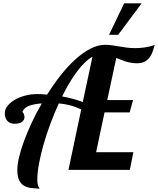

<svg xmlns="http://www.w3.org/2000/svg" viewBox="-20 -1020 949 1153"><path d="M391.1 0 467.8 -362.8Q429.7 -380.4 397.5 -388.4Q365.2 -396.5 333 -398.9Q305.2 -337.9 281.5 -273.9Q257.8 -210 240.7 -149.4Q223.6 -88.9 213.9 -35.6Q204.1 17.6 204.1 57.1Q204.1 76.2 206.3 86.2Q208.5 96.2 210.9 101.1Q213.4 106 215.6 107.9Q217.8 109.9 217.8 112.8Q191.9 111.8 167.7 109.1Q143.6 106.4 125 95.7Q106.4 85 95.2 62.7Q84 40.5 84 1Q84 -30.8 94.5 -75.9Q105 -121.1 124.5 -173.8Q144 -226.6 170.9 -284.2Q197.8 -341.8 231 -398.9Q186 -396 155.5 -385Q125 -374 113.8 -347.2Q117.7 -347.2 122.3 -337.2Q127 -327.1 127 -315.9Q127 -300.3 112.5 -288.6Q98.1 -276.9 65.9 -276.9Q55.2 -276.9 44.9 -280.3Q34.7 -283.7 26.6 -291.5Q18.6 -299.3 13.7 -311Q8.8 -322.8 8.8 -339.8Q8.8 -362.8 24.9 -383.5Q41 -404.3 67.9 -420.2Q94.7 -436 130.1 -445.6Q165.5 -455.1 204.1 -455.1Q230 -455.1 263.2 -452.1Q300.8 -512.7 343.5 -566.9Q386.2 -621.1 431.2 -662.1Q476.1 -703.1 522 -727.1Q567.9 -751 611.8 -751Q632.3 -751 653.3 -747.8Q674.3 -744.6 696.3 -741Q718.3 -737.3 741.9 -734.1Q765.6 -731 792 -731Q818.4 -731 847.2 -734.9Q876 -738.8 909.2 -750Q903.8 -733.4 897.9 -714.1Q892.1 -694.8 880.9 -678.5Q869.6 -662.1 851.1 -651.1Q832.5 -640.1 801.8 -640.1Q782.7 -640.1 766.4 -643.1Q750 -646 735.4 -650.6Q720.7 -655.3 706.8 -660.9Q692.9 -666.5 678.2 -671.9L624 -418.9H778.8L758.8 -345.2H607.9L557.1 -106H780.8L759.8 0ZM535.2 -679.2Q512.2 -666.5 488.8 -643.8Q465.3 -621.1 442.1 -590.1Q418.9 -559.1 396.5 -521.2Q374 -483.4 353 -440.9Q385.3 -435.1 416.5 -426.8Q447.8 -418.5 477.1 -407.2ZM725.6 -1000H830.6L689.5 -811H634.8Z"/></svg>

Font: Lobster
Style: Regular
Weight: 400
Designer: Pablo Impallari
Foundry: Pablo Impallari
Version: Version 1.007; ttfautohint (v1.1) -l 8 -r 50 -G 50 -x 14 -D 